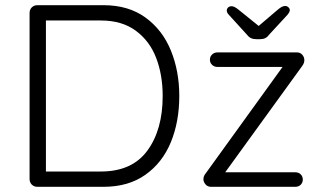

<svg xmlns="http://www.w3.org/2000/svg" viewBox="-20 -720 1238 740"><path d="M671 -350Q671 -251 638.5 -172Q606 -93 540.5 -46.5Q475 0 379 0H124Q111 0 102.5 -8.5Q94 -17 94 -30V-670Q94 -683 102.5 -691.5Q111 -700 124 -700H379Q475 -700 540.5 -652.5Q606 -605 638.5 -525.5Q671 -446 671 -350ZM607 -350Q607 -431 582 -496.5Q557 -562 503.5 -601.5Q450 -641 369 -641H157V-59H369Q489 -59 548 -139.5Q607 -220 607 -350ZM1147 -28Q1147 -16 1139 -8Q1131 0 1118 0H793Q780 0 772 -9.5Q764 -19 764 -29Q764 -42 773 -52L1069 -462H818Q806 -462 797.5 -470Q789 -478 789 -490Q789 -502 797.5 -510Q806 -518 818 -518H1125Q1137 -518 1145 -509Q1153 -500 1153 -488Q1153 -477 1145 -466L848 -56H1118Q1131 -56 1139 -48Q1147 -40 1147 -28ZM1097 -681Q1097 -674 1088 -663L1016 -585Q1005 -569 983 -569H967Q945 -569 933 -585L862 -663Q854 -671 854 -680Q854 -686 859 -691Q864 -696 873 -696Q883 -696 899 -683L977 -620L1051 -683Q1067 -697 1079 -697Q1086 -697 1091.5 -692Q1097 -687 1097 -681Z"/></svg>

Font: Quicksand
Style: Regular
Weight: 400
Designer: Andrew Paglinawan
Foundry: Andrew Paglinawan
Version: Version 3.000